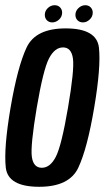

<svg xmlns="http://www.w3.org/2000/svg" viewBox="-21 -713 403 737"><path d="M129.5 4Q9.5 4 1.2 -69.8Q-7 -143.5 19.5 -299.5Q46.5 -457 81 -530.5Q115.5 -604 231 -604Q350.5 -604 358.8 -530Q367 -456 340.5 -299.5Q314 -142.5 279.5 -69.2Q245 4 129.5 4ZM139.5 -69Q171.5 -69 193.2 -111Q215 -153 240 -299.5Q265 -445.5 259 -488.2Q253 -531 221 -531Q189 -531 167 -488.5Q145 -446 120 -299.5Q95.5 -153.5 101.2 -111.2Q107 -69 139.5 -69ZM179.5 -627Q167 -627 159 -635.2Q151 -643.5 151 -656Q151 -671 162.5 -682Q174 -693 189 -693Q201.5 -693 209.5 -684.8Q217.5 -676.5 217.5 -664.5Q217.5 -649 205.8 -638Q194 -627 179.5 -627ZM297.5 -627Q284.5 -627 276.5 -635.2Q268.5 -643.5 268.5 -656Q268.5 -671 280.2 -682Q292 -693 306.5 -693Q319 -693 327 -684.8Q335 -676.5 335 -664.5Q335 -649 323.2 -638Q311.5 -627 297.5 -627Z"/></svg>

Font: Anybody Condensed Medium
Style: Italic
Weight: 500
Width: 3
Italic angle: -10°
Designer: Tyler Finck
Foundry: Etcetera Type Company
Version: Version 1.010; ttfautohint (v1.8.3) -l 8 -r 50 -G 200 -x 14 